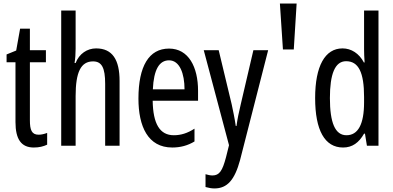

<svg xmlns="http://www.w3.org/2000/svg" viewBox="-20 -819 2211 1079"><path d="M197 -62C158 -62 148 -89 148 -143V-469H238V-537H148V-658H93L71 -535L17 -513V-469H67V-133C67 -37 99 10 170 10C200 10 224 4 245 -6V-72C229 -66 213 -62 197 -62Z M405 -545V-760H324V0H405V-279C405 -413 434 -474 503 -474C552 -474 571 -438 571 -348V0H652V-364C652 -483 612 -547 520 -547C470 -547 425 -517 405 -465H399C403 -489 405 -516 405 -545Z M930 -546C817 -546 758 -447 758 -265C758 -109 811 10 948 10C994 10 1035 -1 1073 -24V-96C1033 -70 996 -59 957 -59C878 -59 840 -123 838 -253H1093V-309C1093 -442 1040 -546 930 -546ZM930 -480C990 -480 1017 -405 1017 -317H839C844 -428 875 -480 930 -480Z M1125 -537 1267 -3 1250 65C1230 141 1213 167 1174 167C1162 167 1148 164 1135 160V232C1153 237 1169 240 1185 240C1258 240 1299 191 1329 81L1487 -537H1404L1333 -233C1322 -188 1314 -148 1309 -111H1305C1299 -153 1290 -195 1282 -233L1209 -537Z M1647 -799H1553L1570 -541H1631Z M1908 10C1960 10 1997 -17 2026 -68H2031L2042 0H2107V-760H2026V-542C2026 -521 2027 -498 2029 -468H2025C1998 -519 1954 -547 1905 -547C1806 -547 1751 -447 1751 -268C1751 -87 1805 10 1908 10ZM1927 -59C1863 -59 1834 -130 1834 -268C1834 -402 1862 -475 1925 -475C1995 -475 2026 -412 2026 -274V-244C2026 -120 1992 -59 1927 -59Z"/></svg>

Font: Noto Sans Sinhala ExtraCondensed
Style: Regular
Weight: 400
Width: 2
Designer: Jelle Bosma - Monotype Design Team
Foundry: Monotype Imaging Inc.
Version: Version 2.006